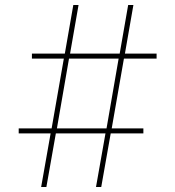

<svg xmlns="http://www.w3.org/2000/svg" viewBox="-20 -750 703 770"><path d="M145 0 183 -215H55V-235H187L236 -515H108V-535H240L274 -730H295L261 -535H460L494 -730H515L481 -535H608V-515H477L428 -235H555V-215H424L386 0H365L403 -215H204L166 0ZM206 -222 195 -235H420L405 -222L458 -528L469 -515H244L259 -528Z"/></svg>

Font: M PLUS 1 Thin
Style: Regular
Weight: 100
Designer: Coji Morishita
Foundry: UNDERFOREST DESIGN
Version: Version 1.001